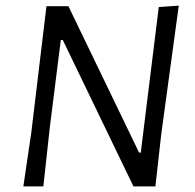

<svg xmlns="http://www.w3.org/2000/svg" viewBox="-20 -662 693 682"><path d="M615 -642 553 -187 532 0H454L203 -520H196L157 -210L134 0H63L91 -190L145 -640H223L474 -120H480L544 -637Z"/></svg>

Font: Alegreya Sans
Style: Italic
Weight: 400
Italic angle: -7°
Designer: Juan Pablo del Peral
Foundry: Huerta Tipografica
Version: Version 2.007